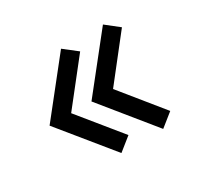

<svg xmlns="http://www.w3.org/2000/svg" viewBox="-91 -511 613 591"><g transform="rotate(-30 215.5 -215.5)"><path d="M232.4 -66.9 186 -29.8 36.6 -213.4 185.5 -400.9 232.4 -364.3 113.3 -213.4ZM380.9 -66.9 334.5 -29.8 185.5 -213.4 334.5 -400.9 380.9 -364.3 262.2 -213.4Z"/></g></svg>

Font: NMS Futura Pro Book
Style: Regular
Weight: 400
Designer: Blend3rman
Version: Version 0.1